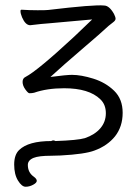

<svg xmlns="http://www.w3.org/2000/svg" viewBox="-20 -502 531 731"><path d="M210 90 174 91Q128 91 108 99Q86 108 86 126Q86 155 109 171Q120 179 120 186.5Q120 194 106 201.5Q92 209 77.5 209Q63 209 48.5 185.5Q34 162 34 124.5Q34 87 53 69Q88 35 175 35Q183 30 191 35Q276 32 303 24Q341 11 362 -13.5Q383 -38 383 -71Q383 -104 362 -124Q319 -166 224 -166Q159 -166 110 -149Q102 -147 92 -147Q87 -147 76.5 -161.5Q66 -176 66 -190Q66 -204 77 -209Q123 -233 263 -363Q296 -394 331 -428L164 -413Q145 -412 95 -406Q77 -406 64 -436Q58 -450 58 -460Q58 -465 62 -465Q92 -463 123.5 -463Q155 -463 163 -464Q339 -485 376 -481Q396 -481 414 -449Q420 -437 420 -430.5Q420 -424 410.5 -417Q401 -410 394 -404Q364 -376 292.5 -315Q221 -254 172 -209Q233 -217 254 -217Q289 -217 335.5 -202.5Q382 -188 414.5 -156.5Q447 -125 447 -72.5Q447 -20 418 17Q389 53 340 71Q304 85 210 90Z"/></svg>

Font: Moon Stars Kai T Light
Style: Regular
Weight: 300
Designer: GuiWonder
Version: Version 1.101